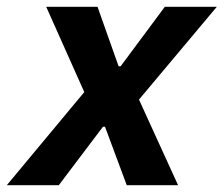

<svg xmlns="http://www.w3.org/2000/svg" viewBox="-71 -545 658 565"><path d="M102 0 232 -172H238L302 0H453L338 -252L567 -525H414L284 -350H278L216 -525H65L177 -274L-51 0Z"/></svg>

Font: Braiins Sans
Style: Bold Italic
Weight: 700
Italic angle: -11.31°
Designer: Mike Abbink, Paul van der Laan, Pieter van Rosmalen, Jiri Chlebus, Lubos Buracinsky
Foundry: Bold Monday, Sudetype
Version: Version 1.000;hotconv 1.0.109;makeotfexe 2.5.65596